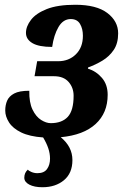

<svg xmlns="http://www.w3.org/2000/svg" viewBox="-20 -568 516 806"><path d="M158 218Q124 218 103 207Q82 196 82 178Q82 157 97 144Q100 149 112 154Q124 159 137 159Q165 159 177.5 141.5Q190 124 190 98Q190 76 182.5 54Q175 32 161 9Q104 5 69 -12Q34 -29 18 -54Q2 -79 2 -104Q2 -127 10 -145.5Q18 -164 39.5 -175.5Q61 -187 103 -187Q102 -138 116.5 -108Q131 -78 152.5 -64.5Q174 -51 193 -51Q240 -51 264.5 -77.5Q289 -104 289 -166Q289 -200 268 -224Q247 -248 207 -248H125L136 -311H224Q269 -311 298.5 -340Q328 -369 328 -418Q328 -447 316 -467.5Q304 -488 277 -488Q245 -488 225.5 -454.5Q206 -421 199 -371Q143 -371 116 -387Q89 -403 89 -430Q89 -457 110 -484.5Q131 -512 176.5 -530Q222 -548 296 -548Q385 -548 430.5 -513.5Q476 -479 476 -428Q476 -386 457.5 -358.5Q439 -331 410 -313.5Q381 -296 350 -285L349 -280Q384 -269 408 -241Q432 -213 432 -170Q432 -94 381.5 -47.5Q331 -1 235 8Q284 48 284 104Q284 159 248.5 188.5Q213 218 158 218Z"/></svg>

Font: Noto Serif Condensed ExtraBold
Style: Italic
Weight: 800
Width: 3
Italic angle: -12°
Designer: Monotype Design Team
Foundry: Monotype Imaging Inc.
Version: Version 2.014; ttfautohint (v1.8.4.7-5d5b)